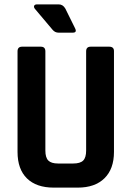

<svg xmlns="http://www.w3.org/2000/svg" viewBox="-20 -856 600 876"><path d="M312 -707H247Q231 -707 220 -720L139 -816Q133 -824 136 -830Q139 -836 149 -836H248Q267 -836 278 -817L322 -728Q333 -707 312 -707ZM394 -643H478Q500 -643 500 -623V-163Q500 -85 456.5 -42.5Q413 0 335 0H225Q146 0 103 -42Q60 -84 60 -163V-622Q60 -643 81 -643H166Q187 -643 187 -622V-169Q187 -137 200.5 -123.5Q214 -110 245 -110H314Q346 -110 359.5 -123.5Q373 -137 373 -169V-622Q373 -643 394 -643Z"/></svg>

Font: Rajdhani
Style: Bold
Weight: 700
Designer: Satya Rajpurohit, Jyotish Sonowal
Foundry: Indian Type Foundry
Version: Version 1.201 February 1, 2022